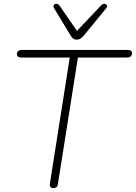

<svg xmlns="http://www.w3.org/2000/svg" viewBox="-20 -962 699 988"><path d="M254 6Q244 6 239.5 -0.5Q235 -7 237 -19L339 -666H89Q79 -666 73 -670.5Q67 -675 67 -683Q67 -694 74 -699.5Q81 -705 91 -705H637Q648 -705 653.5 -701Q659 -697 659 -689Q659 -678 652.5 -672Q646 -666 635 -666H381L278 -15Q277 -5 271 0.5Q265 6 254 6ZM374 -758Q363 -758 356 -764Q349 -770 343 -780L258 -920Q254 -928 255.5 -933.5Q257 -939 262.5 -941Q268 -943 275 -941.5Q282 -940 287 -932L376 -803L501 -935Q507 -941 513.5 -942Q520 -943 525 -940Q530 -937 531 -931.5Q532 -926 526 -919L412 -780Q403 -769 394.5 -763.5Q386 -758 374 -758Z"/></svg>

Font: Nunito ExtraLight ExtraLight
Style: Italic
Weight: 250
Italic angle: -9°
Version: Version 3.602